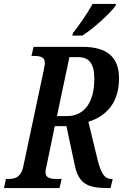

<svg xmlns="http://www.w3.org/2000/svg" viewBox="-38 -951 622 971"><path d="M328 -771H378C435 -806 518 -883 546 -921L549 -931H430C404 -883 362 -823 331 -784ZM-18 0H263L274 -46H249C215 -46 192 -51 192 -82C192 -89 194 -99 198 -115L239 -313H298L340 -116C360 -22 404 0 506 0H521L532 -46H525C491 -46 474 -73 457 -137L409 -335C479 -357 564 -412 564 -555C564 -662 503 -714 380 -714H132L121 -668H132C166 -668 189 -663 189 -632C189 -626 187 -617 184 -600L80 -110C68 -52 36 -46 3 -46H-8ZM250 -364 313 -662H358C412 -662 439 -630 439 -554C439 -417 376 -364 302 -364Z"/></svg>

Font: Noto Serif Condensed Semi
Style: Italic
Weight: 600
Width: 3
Italic angle: -12°
Designer: Monotype Design Team
Foundry: Monotype Imaging Inc.
Version: Version 1.901